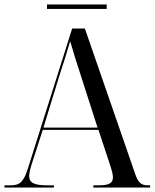

<svg xmlns="http://www.w3.org/2000/svg" viewBox="-20 -842 694 862"><path d="M191 -802H459V-822H191ZM0 0H222V-10H191C134 -10 111 -21 111 -52C111 -66 116 -85 123 -107L172 -259H422L476 -96C482 -77 487 -59 487 -46C487 -20 470 -10 424 -10H399V0H654V-10H644C614 -10 600 -22 587 -61L361 -714H304L106 -88C87 -27 70 -10 29 -10H0ZM175 -269 249 -510C270 -575 279 -601 295 -657C307 -615 322 -566 348 -487L418 -269Z"/></svg>

Font: Noto Serif Display SemiCondensed
Style: Regular
Weight: 400
Width: 4
Designer: Monotype Design Team
Foundry: Monotype Imaging Inc.
Version: Version 2.009